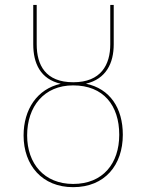

<svg xmlns="http://www.w3.org/2000/svg" viewBox="-20 -750 594 779"><path d="M328.7 -410.4C410.6 -429.7 441.4 -493.8 441.4 -570.3V-730H427.4V-570.3C427.4 -487.3 389.7 -416.3 277.3 -416.3C164.7 -416.3 128.9 -486 128.9 -570.3V-730H114.9V-570.3C114.9 -493.4 143.6 -429.2 226.4 -410.1C130.8 -388.9 75.7 -306.2 75.7 -200.6C75.7 -78.6 151.9 9.4 276.7 9.4C405.9 9.4 478.3 -80.9 478.3 -203.3C478.3 -311.6 426.1 -390.2 328.7 -410.4ZM276.7 -3.7C159.7 -3.7 90.1 -85.7 90.1 -200.6C90.1 -317.7 158.6 -403.6 276.7 -403.6C400 -403.6 463.8 -322 463.8 -203.3C463.8 -86.7 397.6 -3.7 276.7 -3.7Z"/></svg>

Font: Fira Sans Hair
Style: Regular
Weight: 100
Designer: bBox Type GmbH & Carrois Corporate GbR & Edenspiekermann AG
Foundry: bBox Type GmbH & Carrois Corporate GbR & Edenspiekermann AG
Version: Version 4.300;PS 004.300;hotconv 1.0.88;makeotf.lib2.5.64775